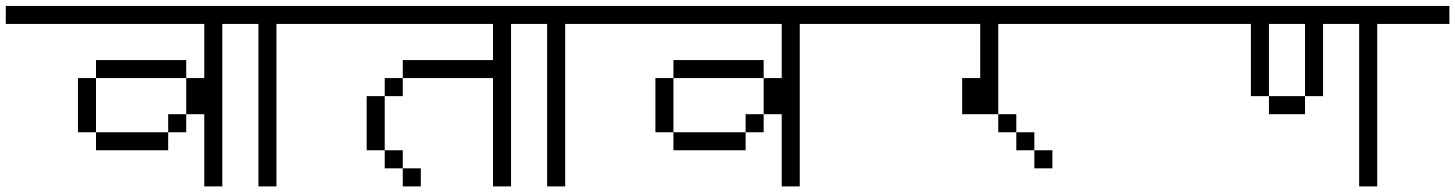

<svg xmlns="http://www.w3.org/2000/svg" viewBox="-20 -708 5040 665"><path d="M1000 -625V-687.5H0V-625H687.5V-437.5H625Q625 -437.5 625 -312.5H562.5V-250H312.5V-187.5H562.5V-250H625V-312.5H687.5Q687.5 -312.5 687.5 -62.5H750V-625ZM312.5 -250V-437.5H250V-250ZM312.5 -437.5H625V-500H312.5Z M1000 -625V-687.5H750V-625H875V-62.5H937.5V-625Z M1437.5 -62.5V-125H1375V-62.5ZM2000 -625V-687.5H1000V-625H1687.5Q1687.5 -625 1687.5 -500H1375V-437.5H1312.5V-375H1250V-187.5H1312.5V-125H1375V-187.5H1312.5V-375H1375V-437.5H1687.5Q1687.5 -437.5 1687.5 -62.5H1750V-625Z M2000 -625V-687.5H1750V-625H1875V-62.5H1937.5V-625Z M3000 -625V-687.5H2000V-625H2687.5V-437.5H2625Q2625 -437.5 2625 -312.5H2562.5V-250H2312.5V-187.5H2562.5V-250H2625V-312.5H2687.5Q2687.5 -312.5 2687.5 -62.5H2750V-625ZM2312.5 -250V-437.5H2250V-250ZM2312.5 -437.5H2625V-500H2312.5Z M3625 -125V-187.5H3562.5V-125ZM4000 -625V-687.5H3000V-625H3375V-437.5H3312.5Q3312.5 -437.5 3312.5 -312.5H3437.5V-250H3500V-187.5H3562.5V-250H3500V-312.5H3437.5V-625Z M5000 -625V-687.5H4000V-625H4312.5Q4312.5 -625 4312.5 -375H4375V-312.5H4500V-375H4375Q4375 -375 4375 -625H4500Q4500 -625 4500 -375H4562.5Q4562.5 -375 4562.5 -625H4687.5V-62.5H4750V-625Z"/></svg>

Font: CalcUnifontExMono
Style: Regular
Weight: 500
Version: Version 15.0.06